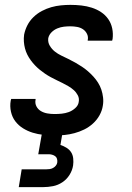

<svg xmlns="http://www.w3.org/2000/svg" viewBox="-20 -548 540 788"><path d="M204 8Q181 8 158 5.5Q135 3 114 -3.5Q93 -10 74.5 -21.5Q56 -33 43 -50Q30 -67 25 -89.5Q20 -112 24 -135Q25 -137 25 -138.5Q25 -140 26 -142H126Q126 -141 126 -140.5Q126 -140 126 -139Q123 -124 129.5 -111.5Q136 -99 148 -92Q160 -85 174.5 -82.5Q189 -80 204 -80Q219 -80 233.5 -81.5Q248 -83 262 -88Q276 -93 288.5 -104Q301 -115 303 -129Q306 -144 299.5 -156.5Q293 -169 283 -178Q273 -187 261 -194Q249 -201 237 -207Q225 -213 212.5 -219Q200 -225 188 -231.5Q176 -238 165 -245.5Q154 -253 143.5 -261.5Q133 -270 123.5 -280Q114 -290 106 -301Q98 -312 92 -324Q86 -336 82.5 -349.5Q79 -363 78 -377Q77 -391 79 -406Q83 -426 92.5 -444.5Q102 -463 117.5 -478Q133 -493 152 -503Q171 -513 190.5 -518.5Q210 -524 230 -526Q250 -528 269 -528Q292 -528 314 -525.5Q336 -523 356.5 -516.5Q377 -510 394.5 -498.5Q412 -487 424 -470Q436 -453 440.5 -431.5Q445 -410 442 -387Q441 -386 441 -384Q441 -382 440 -381H340Q340 -381 340 -382Q340 -383 340 -383Q343 -397 337 -409Q331 -421 320.5 -428Q310 -435 296.5 -437.5Q283 -440 269 -440Q256 -440 242.5 -438.5Q229 -437 215.5 -431.5Q202 -426 191.5 -415.5Q181 -405 178 -391Q176 -374 184.5 -360Q193 -346 205 -336.5Q217 -327 231.5 -320Q246 -313 260.5 -306Q275 -299 289 -291Q303 -283 316 -274.5Q329 -266 341 -255.5Q353 -245 363.5 -233.5Q374 -222 382.5 -208.5Q391 -195 396 -180Q401 -165 403 -148Q405 -131 402 -114Q399 -94 388.5 -75Q378 -56 361.5 -41Q345 -26 325.5 -16.5Q306 -7 285.5 -1.5Q265 4 245 6Q225 8 204 8ZM57 220 69 147H169Q176 147 183.5 146Q191 145 197.5 141.5Q204 138 209 132Q214 126 215 119Q216 111 214 104Q212 97 206.5 93Q201 89 194 87Q187 85 180 85H137L152 0H236L228 47Q241 51 253 58.5Q265 66 272 77Q279 88 280.5 102.5Q282 117 280 131Q277 151 265.5 169.5Q254 188 236 200Q218 212 197.5 216Q177 220 157 220Z"/></svg>

Font: Iosevka SS04 Semibold Oblique
Style: Regular
Weight: 600
Italic angle: -9°
Monospace: yes
Designer: Belleve Invis
Foundry: Belleve Invis
Version: Version 19.0.0; ttfautohint (v1.8.4)